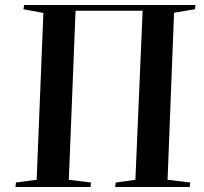

<svg xmlns="http://www.w3.org/2000/svg" viewBox="-20 -750 819 770"><path d="M42 0 44 -18 127 -29 154 -698 74 -713 77 -730H764L762 -713L678 -699L652 -29L743 -18L741 0H442L444 -18L523 -29L552 -707H283L256 -29L345 -18L343 0Z"/></svg>

Font: Literata 72pt SemiBold
Style: Italic
Weight: 600
Italic angle: -2°
Designer: Latin by Veronika Burian and Jose Scaglione. Greek by Irene Vlachou. Cyrillic by Vera Evstafieva
Foundry: TypeTogether
Version: Version 3.002